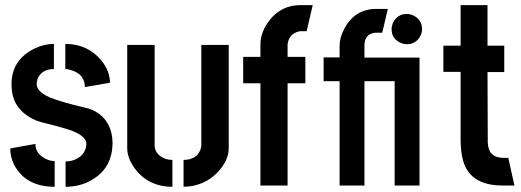

<svg xmlns="http://www.w3.org/2000/svg" viewBox="-20 -714 2007 739"><path d="M19.5 -142.6 116.2 -160.2Q116.2 -122.1 156.2 -102.5Q173.8 -93.8 190.4 -93.8V4.9Q86.9 4.9 41 -68.4Q19.5 -103.5 19.5 -142.6ZM24.4 -390.6Q24.4 -480.5 107.4 -524.4Q147.5 -544.9 187.5 -544.9V-448.2Q140.6 -448.2 125 -411.1Q121.1 -400.4 121.1 -390.6Q121.1 -361.3 171.9 -338.9Q214.8 -321.3 302.7 -300.8Q370.1 -287.1 398.4 -231.4Q413.1 -201.2 413.1 -165Q413.1 -68.4 335 -22.5Q290 4.9 232.4 4.9V-92.8Q271.5 -92.8 296.9 -119.1Q312.5 -137.7 312.5 -160.2Q312.5 -194.3 236.3 -217.8Q220.7 -222.7 187.5 -231.4Q137.7 -243.2 117.2 -251Q44.9 -283.2 29.3 -345.7Q24.4 -366.2 24.4 -390.6ZM231.4 -448.2V-544.9Q317.4 -544.9 370.1 -481.4Q403.3 -440.4 403.3 -395.5L306.6 -378.9Q306.6 -428.7 252.9 -444.3Q241.2 -448.2 231.4 -448.2Z M469.7 -143.6V-541H575.2V-155.3Q575.2 -124 606.4 -107.4Q623 -98.6 643.6 -98.6V4.9Q548.8 4.9 496.1 -69.3Q469.7 -107.4 469.7 -143.6ZM686.5 4.9V-98.6Q735.4 -98.6 751 -136.7Q754.9 -146.5 754.9 -155.3V-541H860.4V-143.6Q860.4 -97.7 819.3 -52.7Q765.6 3.9 686.5 4.9Z M916 -393.6V-495.1H982.4V-543Q982.4 -591.8 1018.6 -637.7Q1063.5 -693.4 1133.8 -694.3H1183.6L1160.2 -593.8H1133.8Q1091.8 -585 1086.9 -543V-495.1H1155.3V-393.6H1086.9V0H982.4V-393.6Z M1225.6 -401.4H1287.1V0H1382.8V-401.4H1499V0H1594.7V-492.2H1382.8V-539.1Q1382.8 -582 1421.9 -587.9Q1423.8 -587.9 1425.8 -587.9H1451.2L1472.7 -679.7H1426.8Q1344.7 -678.7 1304.7 -602.5Q1287.1 -568.4 1287.1 -539.1V-493.2H1225.6ZM1487.3 -601.6Q1487.3 -566.4 1518.6 -550.8Q1532.2 -543.9 1545.9 -543.9Q1581.1 -543.9 1597.7 -575.2Q1604.5 -587.9 1604.5 -601.6Q1604.5 -636.7 1573.2 -653.3Q1559.6 -660.2 1545.9 -660.2Q1510.7 -660.2 1494.1 -628.9Q1487.3 -615.2 1487.3 -601.6Z M1686.5 -437.5V-538.1H1752.9V-694.3H1856.4V-538.1H1920.9V-436.5H1856.4L1857.4 -166Q1859.4 -107.4 1916 -106.4H1936.5L1960 0H1914.1Q1790 0 1762.7 -94.7Q1752.9 -128.9 1752.9 -175.8V-437.5Z"/></svg>

Font: Post No Bills Jaffna
Style: Bold
Weight: 700
Designer: Kosala Senevirathne, Siva Puranthara, Lasantha Premarathna, Tharique Azeez
Foundry: Mooniak
Version: Version 1.220 ; ttfautohint (v1.6)